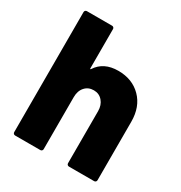

<svg xmlns="http://www.w3.org/2000/svg" viewBox="-165 -818 881 936"><g transform="rotate(30 275.0 -350.0)"><path d="M42 -12V-688Q42 -693 45.5 -696.5Q49 -700 54 -700H196Q201 -700 204.5 -696.5Q208 -693 208 -688V-468Q208 -464 209.5 -463.5Q211 -463 213 -466Q251 -525 333 -525Q412 -525 461.5 -475Q511 -425 511 -341V-12Q511 -7 507.5 -3.5Q504 0 499 0H357Q352 0 348.5 -3.5Q345 -7 345 -12V-305Q345 -339 326 -361Q307 -383 277 -383Q246 -383 227 -361.5Q208 -340 208 -305V-12Q208 -7 204.5 -3.5Q201 0 196 0H54Q49 0 45.5 -3.5Q42 -7 42 -12Z"/></g></svg>

Font: Barlow GEO ExtraBold
Style: Regular
Weight: 800
Designer: Jeremy Tribby
Foundry: Tribby Type
Version: Version 1.408